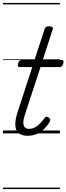

<svg xmlns="http://www.w3.org/2000/svg" viewBox="-20 -909 453 1308"><path d="M168 16Q130 16 108.5 -1Q87 -18 84.5 -53.5Q82 -89 99 -143L200 -452H116Q105 -452 102.5 -458.5Q100 -465 103 -477Q107 -489 113 -494.5Q119 -500 130 -500H215L283 -709Q287 -721 293.5 -725.5Q300 -730 314 -730Q331 -730 337 -724Q343 -718 338 -706L271 -500H399Q410 -500 412 -494Q414 -488 411 -476Q407 -463 401 -457.5Q395 -452 384 -452H256L149 -126Q133 -75 142 -53Q151 -31 177 -31Q208 -31 235.5 -52.5Q263 -74 281 -102Q285 -109 292.5 -112.5Q300 -116 310 -109Q321 -103 322 -95.5Q323 -88 319 -80Q305 -55 283 -33Q261 -11 232.5 2.5Q204 16 168 16ZM0 369H388V379H0ZM0 -20H388V0H0ZM0 -505H388V-500H0ZM0 -889H388V-879H0Z"/></svg>

Font: Playwrite HR Guides
Style: Regular
Weight: 400
Designer: Veronika Burian, José Scaglione
Foundry: TypeTogether
Version: Version 1.003